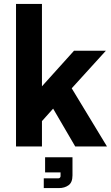

<svg xmlns="http://www.w3.org/2000/svg" viewBox="-20 -750 570 983"><path d="M62 0V-730H194.8V-308.1L358.9 -490.2H522L347.2 -297.9L527.8 0H365.2L252 -193.8L194.8 -129.9V0ZM204.1 212.9V163.1H278.8Q283.7 163.1 286.9 159.7Q290 156.2 290 151.9V132.8H210.9V55.2H351.1V147.9Q351.1 184.1 330.8 198.5Q310.5 212.9 282.2 212.9Z"/></svg>

Font: SUSE
Style: Bold
Weight: 700
Designer: Rene Bieder
Foundry: SUSE
Version: Version 1.000